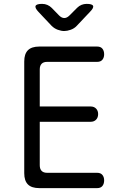

<svg xmlns="http://www.w3.org/2000/svg" viewBox="-20 -970 640 990"><path d="M185 -421H447Q465 -421 475.5 -410Q486 -399 486 -382Q486 -364 475.5 -353Q465 -342 447 -342H185V-118Q185 -99 194.5 -89Q204 -79 223 -79H481Q499 -79 508 -68Q517 -57 517 -40Q517 -22 508 -11Q499 0 481 0H183Q143 0 124 -19Q105 -38 105 -77V-653Q105 -692 124 -711Q143 -730 183 -730H481Q499 -730 508 -719Q517 -708 517 -690Q517 -673 508 -662Q499 -651 481 -651H223Q204 -651 194.5 -641Q185 -631 185 -612ZM197 -950Q212 -950 224.5 -944.5Q237 -939 247 -929L285 -890Q298 -877 311.5 -877Q325 -877 338 -890L378 -930Q388 -940 400.5 -945Q413 -950 427 -950Q456 -950 460 -939.5Q464 -929 444 -909L376 -837Q363 -823 344.5 -816.5Q326 -810 311 -810Q296 -810 278 -816.5Q260 -823 246 -837L179 -908Q159 -929 163.5 -939.5Q168 -950 197 -950Z"/></svg>

Font: Maple Mono Normal NL Light
Style: Regular
Weight: 300
Monospace: yes
Designer: subframe7536
Version: Version 7.000